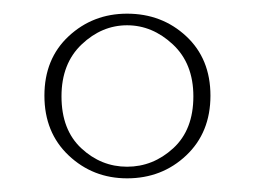

<svg xmlns="http://www.w3.org/2000/svg" viewBox="-20 -840 373 281"><path d="M288 -700Q288 -646 252.5 -612.5Q217 -579 166 -579Q116 -579 80.5 -612.5Q45 -646 45 -700Q45 -754 80.5 -787Q116 -820 166 -820Q217 -820 252.5 -787Q288 -754 288 -700ZM70 -699Q70 -650 99 -623Q128 -596 166 -596Q204 -596 233.5 -623Q263 -650 263 -699Q263 -747 233 -775Q203 -803 166 -803Q129 -803 99.5 -775Q70 -747 70 -699Z"/></svg>

Font: Myanmar April Display
Style: Regular
Weight: 400
Designer: Khon Soe Zaw Thu
Foundry: Myanmar OS
Version: Version 2.50 April 12, 2019